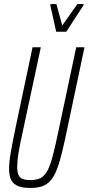

<svg xmlns="http://www.w3.org/2000/svg" viewBox="-20 -922 438 950"><path d="M131 8Q94 8 70.5 -1Q47 -10 36 -30.5Q25 -51 25 -86Q25 -122 34 -172.5Q43 -223 58 -295L141 -688H182L91 -263Q78 -205 71.5 -164.5Q65 -124 65 -96Q65 -71 71.5 -56.5Q78 -42 92.5 -36.5Q107 -31 130 -31Q161 -31 180.5 -41Q200 -51 214 -76.5Q228 -102 240 -147Q252 -192 267 -263L357 -688H398L315 -295Q300 -222 287.5 -170.5Q275 -119 261.5 -84Q248 -49 230.5 -29Q213 -9 189 -0.5Q165 8 131 8ZM258 -765 229 -896 230 -902H259L288 -796L363 -902H394L393 -896L308 -765Z"/></svg>

Font: Saira UltraCondensed ExtraLight
Style: Italic
Weight: 250
Width: 1
Italic angle: -12°
Designer: Hector Gatti with collaboration of the Omnibus-Type team
Foundry: Omnibus-Type
Version: Version 1.101